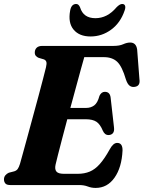

<svg xmlns="http://www.w3.org/2000/svg" viewBox="-21 -931 722 966"><path d="M376.5 0H31Q12.5 0 5.8 -8.2Q-1 -16.5 -1 -28.5Q-1 -40.5 6 -49Q13 -57.5 23.5 -62L50.5 -69Q62 -72.5 68 -80.8Q74 -89 79.5 -106.5Q83.5 -121 93.5 -157Q103.5 -193 116.8 -241.8Q130 -290.5 144.5 -343.8Q159 -397 172.5 -447Q186 -497 196 -535.8Q206 -574.5 210.5 -593Q215 -611.5 212 -620.2Q209 -629 199 -632.5L173.5 -640Q165 -643.5 159.5 -649.8Q154 -656 154 -666.5Q154 -681.5 163.5 -690.8Q173 -700 191.5 -700H549.5Q580 -700 598.8 -708.5Q617.5 -717 634 -717Q664 -717 669 -682L680.5 -533Q686 -498 657 -494Q642.5 -491.5 631.5 -499.5Q620.5 -507.5 612.5 -531Q593.5 -596.5 568.8 -620Q544 -643.5 501.5 -643.5H403Q397.5 -625 386.8 -585.8Q376 -546.5 362 -494.8Q348 -443 333 -388H412.5Q435.5 -388 452.8 -400.5Q470 -413 479.5 -449Q489 -469 506.5 -469Q532 -469 535.5 -440.5L552.5 -290.5Q555 -270.5 547.2 -261.2Q539.5 -252 525.5 -251.5Q515 -251.5 508 -257.2Q501 -263 496.5 -273Q483 -306 464 -318.5Q445 -331 410.5 -331H317.5Q303.5 -278.5 291.2 -231.5Q279 -184.5 270.2 -150.2Q261.5 -116 258.5 -102.5Q253.5 -79.5 262.8 -68Q272 -56.5 301 -56.5H369.5Q404 -56.5 430.8 -67.8Q457.5 -79 481.2 -105.8Q505 -132.5 531 -179.5Q548.5 -212 568.5 -212Q596 -212 595.5 -174Q591.5 -88.5 555.2 -37Q519 14.5 460 14.5Q439 14.5 420.2 7.2Q401.5 0 376.5 0ZM459 -839.5Q519 -839.5 564.5 -893.5Q581.5 -911 593.5 -911Q605 -911 608.2 -902Q611.5 -893 606 -878Q585 -816 538.2 -781.8Q491.5 -747.5 434.5 -747.5Q378 -747.5 349.2 -782Q320.5 -816.5 332 -878Q338 -911 362.5 -911Q375 -911 382 -893.5Q398.5 -839.5 459 -839.5Z"/></svg>

Font: Fraunces 72pt Soft
Style: Bold Italic
Weight: 700
Italic angle: -16°
Version: Version 1.000;[b76b70a41]